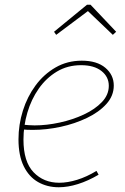

<svg xmlns="http://www.w3.org/2000/svg" viewBox="-20 -784 527 810"><path d="M228 6Q179 6 140.5 -16Q102 -38 80 -83Q58 -128 58 -196Q58 -258 76.5 -317Q95 -376 130 -423.5Q165 -471 214.5 -499.5Q264 -528 325 -528Q389 -528 424.5 -498Q460 -468 460 -423Q460 -380 429 -345.5Q398 -311 347 -286.5Q296 -262 236 -249Q176 -236 118 -236Q105 -236 94.5 -236.5Q84 -237 73 -238L77 -258Q88 -257 100.5 -256Q113 -255 126 -255Q177 -255 232 -267Q287 -279 334 -301Q381 -323 410 -353.5Q439 -384 439 -422Q439 -460 408 -484.5Q377 -509 322 -509Q265 -509 220 -482Q175 -455 143.5 -410Q112 -365 95.5 -309Q79 -253 79 -195Q79 -102 121.5 -57.5Q164 -13 230 -13Q265 -13 305.5 -25.5Q346 -38 387 -63L396 -47Q352 -21 309 -7.5Q266 6 228 6ZM217 -637 208 -650 347 -764H362L470 -650L456 -637L347 -741H356Z"/></svg>

Font: Bitter Thin Thin
Style: Italic
Weight: 250
Italic angle: -9°
Version: Version 2.002